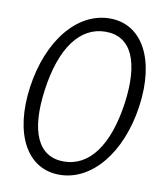

<svg xmlns="http://www.w3.org/2000/svg" viewBox="-85 -823 765 904"><g transform="rotate(10 297.5 -371.0)"><path d="M260 12C415 12 543 -144 575 -371C607 -598 523 -754 368 -754C212 -754 85 -598 53 -371C21 -144 104 12 260 12ZM269 -53C146 -53 95 -169 124 -372C152 -574 236 -689 359 -689C482 -689 533 -574 505 -372C476 -169 393 -53 269 -53Z"/></g></svg>

Font: Cheyenne Sans Light
Style: Italic
Weight: 300
Italic angle: -8.13011°
Designer: The Public Sans project authors (U.S. Web Design System), Libre Franklin designed by Pablo Impallari and Rodrigo Fuenzal
Foundry: The Cheyenne Sans Project Authors
Version: Version 2.007